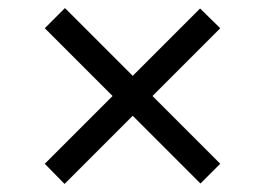

<svg xmlns="http://www.w3.org/2000/svg" viewBox="-20 -560 658 476"><path d="M140 -104 91 -154 259 -322 91 -490 141 -540 309 -372 476 -539 526 -490 358 -322 526 -154 477 -105 309 -273Z"/></svg>

Font: Fragment Mono
Style: Regular
Weight: 400
Monospace: yes
Designer: Wei Huang based on Nimbus Sans by URW Studio, based on Helvetica by Max Miedinger.
Foundry: Wei Huang
Version: Version 1.021; ttfautohint (v1.8.4.7-5d5b)